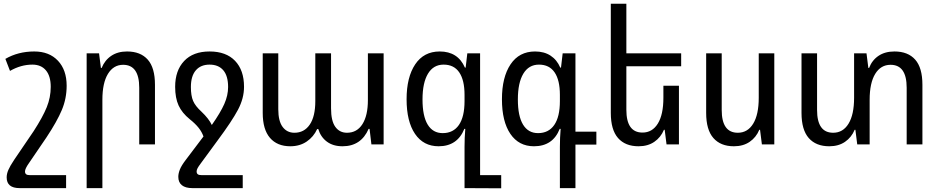

<svg xmlns="http://www.w3.org/2000/svg" viewBox="-20 -780 5074 1037"><path d="M86 236Q16 236 16 178Q16 159 25 138Q34 117 56 84L162 -72Q211 -148 232.5 -201Q254 -254 254 -311Q254 -369 228 -400Q202 -431 155 -431Q93 -431 34 -397L9 -462Q78 -502 165 -502Q246 -502 293 -452Q340 -402 340 -317Q340 -248 314 -186Q288 -124 231 -38L137 100Q115 131 115 146Q115 156 121 161Q127 166 142 166H337V236Z M448 -492H515L525 -413H529Q546 -455 581 -478.5Q616 -502 666 -502Q739 -502 778 -458Q817 -414 817 -322V0H732V-306Q732 -430 645 -430Q593 -430 563 -381Q533 -332 533 -241V236H448Z M1070 166H1291V236H1019Q982 236 962.5 220.5Q943 205 943 175Q943 157 951.5 135.5Q960 114 983 84L1079 -43Q1070 -68 1052.5 -90Q1035 -112 1005 -136Q963 -170 944.5 -210.5Q926 -251 926 -311Q926 -399 974.5 -450.5Q1023 -502 1112 -502Q1201 -502 1249.5 -451.5Q1298 -401 1298 -311Q1298 -249 1265.5 -187.5Q1233 -126 1155 -21L1064 103Q1052 119 1047 128.5Q1042 138 1042 146Q1042 156 1048 161Q1054 166 1070 166ZM1124 -105Q1171 -172 1191.5 -218.5Q1212 -265 1212 -310Q1212 -370 1186 -400.5Q1160 -431 1112 -431Q1064 -431 1037.5 -400Q1011 -369 1011 -310Q1011 -263 1023 -235Q1035 -207 1068 -177Q1108 -139 1124 -105Z M1399 -170V-492H1483V-190Q1483 -126 1506.5 -94.5Q1530 -63 1570 -63Q1623 -63 1653 -107Q1683 -151 1683 -234V-492H1768V-195Q1768 -127 1791 -95Q1814 -63 1854 -63Q1908 -63 1937.5 -109.5Q1967 -156 1967 -239V-492H2052V0H1986L1976 -84H1971Q1930 10 1830 10Q1779 10 1745.5 -15Q1712 -40 1699 -83H1693Q1674 -41 1636.5 -15.5Q1599 10 1548 10Q1477 10 1438 -35.5Q1399 -81 1399 -170Z M2489 13Q2489 -35 2493 -84H2488Q2450 10 2349 10Q2267 10 2221.5 -57Q2176 -124 2176 -244Q2176 -363 2222.5 -432.5Q2269 -502 2355 -502Q2453 -502 2491 -415H2495L2504 -492H2573V166H2687V237L2489 236ZM2489 -234V-268Q2489 -347 2460.5 -389Q2432 -431 2376 -431Q2321 -431 2291.5 -382Q2262 -333 2262 -243Q2262 -153 2290 -107Q2318 -61 2371 -61Q2428 -61 2458.5 -105Q2489 -149 2489 -234Z M3004 13Q3004 -35 3008 -84H3003Q2966 10 2864 10Q2782 10 2736.5 -57Q2691 -124 2691 -244Q2691 -363 2737.5 -432.5Q2784 -502 2870 -502Q2919 -502 2953.5 -479.5Q2988 -457 3006 -415H3010L3019 -492H3088V-69H3201V1H3088V236H3004ZM3004 -234V-268Q3004 -347 2975.5 -389Q2947 -431 2891 -431Q2836 -431 2806.5 -382Q2777 -333 2777 -243Q2777 -153 2805 -107Q2833 -61 2886 -61Q2943 -61 2973.5 -105Q3004 -149 3004 -234Z M3363 -422V-187Q3363 -64 3450 -64Q3503 -64 3533 -112.5Q3563 -161 3563 -252V-317H3647V0H3580L3570 -79H3566Q3549 -38 3514 -14Q3479 10 3429 10Q3357 10 3318 -34.5Q3279 -79 3279 -170V-760H3363V-492H3659V-422Z M4162 0H4095L4085 -79H4081Q4064 -38 4029 -14Q3994 10 3944 10Q3872 10 3833 -34.5Q3794 -79 3794 -170V-492H3878V-186Q3878 -63 3965 -63Q4018 -63 4048 -112Q4078 -161 4078 -252V-492H4162Z M4962 -322V0H4877V-306Q4877 -430 4790 -430Q4737 -430 4707 -381Q4677 -332 4677 -241V0H4610L4600 -79H4596Q4579 -38 4544 -14Q4509 10 4459 10Q4387 10 4348 -34.5Q4309 -79 4309 -170V-492H4393V-186Q4393 -63 4480 -63Q4533 -63 4563 -112Q4593 -161 4593 -252V-492H4660L4670 -413H4674Q4690 -455 4725 -478.5Q4760 -502 4811 -502Q4884 -502 4923 -458Q4962 -414 4962 -322Z"/></svg>

Font: Noto Sans Armenian Narrow
Style: Regular
Weight: 400
Width: 4
Designer: Monotype Design team
Foundry: Monotype Imaging Inc.
Version: Version 1.000